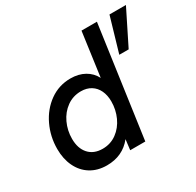

<svg xmlns="http://www.w3.org/2000/svg" viewBox="-153 -867 1066 1046"><g transform="rotate(-30 380.0 -344.0)"><path d="M44 -204Q44 -281.5 76.5 -350Q109 -418.5 167 -460Q225 -501.5 298 -501.5Q348.5 -501.5 386 -480.5Q423.5 -459.5 443 -421.5L481 -697H578L480 0H385L393 -65Q334.5 8.5 235 8.5Q176.5 8.5 133.2 -18.5Q90 -45.5 67 -93.8Q44 -142 44 -204ZM429 -282Q429 -321 415 -350.5Q401 -380 374.8 -396.2Q348.5 -412.5 312.5 -412.5Q262.5 -412.5 223.5 -384.5Q184.5 -356.5 163 -310.2Q141.5 -264 141.5 -212Q141.5 -151.5 173 -116.5Q204.5 -81.5 260 -81.5Q310 -81.5 348.5 -109.8Q387 -138 408 -184Q429 -230 429 -282ZM657 -697H760.5L652.5 -480H593.5Z"/></g></svg>

Font: HK Grotesk Medium
Style: Italic
Weight: 500
Italic angle: -8°
Designer: Alfredo Marco Pradil
Foundry: Hanken Design Co.
Version: Version 3.004